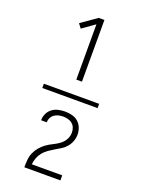

<svg xmlns="http://www.w3.org/2000/svg" viewBox="-185 -930 870 1181"><g transform="rotate(20 250.0 -340.0)"><path d="M248 -446V-808L166 -750L145 -778L248 -850H285V-446ZM69 -326V-354H431V-326ZM132 170Q132 146 134 121.5Q136 97 145.5 75Q155 53 171 34Q187 15 206.5 1Q226 -13 248 -23.5Q270 -34 289.5 -48Q309 -62 321.5 -83.5Q334 -105 334 -130Q334 -146 328.5 -161Q323 -176 310.5 -186.5Q298 -197 282 -201Q266 -205 250 -205Q235 -205 220.5 -201.5Q206 -198 193.5 -189.5Q181 -181 174 -167.5Q167 -154 167 -139Q167 -138 167 -138Q167 -138 167 -137H130Q130 -138 130 -138.5Q130 -139 130 -139Q130 -161 140 -181.5Q150 -202 167.5 -215Q185 -228 207 -233Q229 -238 250 -238Q273 -238 296 -232.5Q319 -227 336.5 -212Q354 -197 362.5 -175Q371 -153 371 -130Q371 -108 363 -86.5Q355 -65 341 -48.5Q327 -32 308 -20Q289 -8 270 3Q251 14 233 26.5Q215 39 201 56Q187 73 179 94Q171 115 169 137H368V170Z"/></g></svg>

Font: iosevka_custom_sans_ss08 XLt
Style: Regular
Weight: 200
Designer: Belleve Invis
Foundry: Belleve Invis
Version: Version 10.3.0; ttfautohint (v1.8.3)